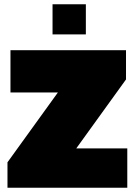

<svg xmlns="http://www.w3.org/2000/svg" viewBox="-20 -879 626 899"><path d="M226 -718V-859H382V-718ZM15 0V-119L251 -446H29V-644H570V-507L337 -184H576V0Z"/></svg>

Font: Kanit Black
Style: Regular
Weight: 900
Designer: Katatrad Team
Foundry: CadsonDemak
Version: Version 2.000; ttfautohint (v1.8.3)